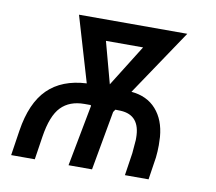

<svg xmlns="http://www.w3.org/2000/svg" viewBox="-64 -602 759 676"><g transform="rotate(10 315.5 -264.0)"><path d="M315.4 -305.7 408.2 -454.1H275.4ZM395 -293Q451.2 -288.1 483.9 -251.2Q516.6 -214.4 521.5 -153.8Q522.5 -139.2 522.5 -124.5Q522.5 -102.5 520 -80.1L507.8 0H423.3L435.5 -80.6L439.5 -128.4Q439.5 -132.3 439.5 -136.2Q439.5 -217.3 369.1 -220.7L350.1 -221.2L343.8 -211.9L305.7 0H221.7L263.2 -218.3L262.2 -222.2H239.3Q186.5 -222.2 156 -190.7Q125.5 -159.2 113.8 -83L101.1 0H16.6L30.3 -89.8Q45.9 -190.9 96.4 -240.7Q147 -290.5 234.9 -294.9L166 -528.3H553.2Z"/></g></svg>

Font: MAUL Condensed Italic
Style: Condenced Regular Italic
Weight: 400
Italic angle: -12°
Designer: MAUL
Version: Version 1.0; 2020; ttfautohint (v1.8.3)